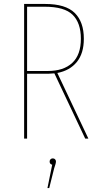

<svg xmlns="http://www.w3.org/2000/svg" viewBox="-20 -701 506 971"><path d="M411 0 255 -330Q235 -328 224 -328H117V0H102V-681H208Q312 -681 358 -635.5Q404 -590 404 -505Q404 -431 368.5 -387.5Q333 -344 270 -332L427 0ZM389 -505Q389 -585 347.5 -626Q306 -667 206 -667H117V-342H222Q301 -342 345 -382.5Q389 -423 389 -505ZM263 116Q263 122 259.5 133Q256 144 254 150L229 250H220L244 132Q231 129 231 116Q231 109 235.5 104.5Q240 100 247 100Q254 100 258.5 104.5Q263 109 263 116Z"/></svg>

Font: Fira Sans Compressed Hair
Style: Regular
Weight: 100
Width: 1
Designer: bBox Type GmbH & Carrois Corporate GbR & Edenspiekermann AG
Foundry: bBox Type GmbH & Carrois Corporate GbR & Edenspiekermann AG
Version: Version 4.301